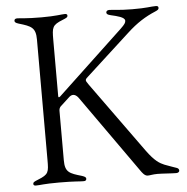

<svg xmlns="http://www.w3.org/2000/svg" viewBox="-52 -784 818 840"><g transform="rotate(-5 356.5 -364.5)"><path d="M563.2 3.6C574.2 3.6 584.5 0 606.5 0C627.1 0 668 3.6 688.9 3.6C696 3.6 702.4 -0.4 702.4 -6.4C702.4 -13.1 697.8 -16.7 693.2 -18.5C682.9 -22.4 662.3 -28.8 639.9 -37.6C619.7 -46.2 598.7 -57.5 563.2 -106.5L340.9 -414.8L332.4 -427.6C328.1 -434.3 328.5 -438.9 334.2 -444.6L339.5 -449.6L532.7 -626.4C576 -666.5 614.3 -690.3 658.4 -708.8C669.7 -713.8 674.4 -716.6 674 -723.7C674.4 -729.4 670.1 -732.2 663.4 -732.2C638.8 -732.2 624.3 -726.9 558.9 -727.3C501.1 -727.6 473.4 -733 458.1 -733C449.9 -733 445 -729 444.6 -723C445 -717.3 446.7 -713.4 463.1 -709.5C491.1 -703.1 523.4 -695.7 524.1 -680.4C524.1 -671.5 519.9 -664.8 501.4 -647L212.4 -375.4L211.6 -374.6C206 -370.4 204.2 -370.4 203.1 -375.7V-623.6C203.1 -679 204.9 -688.9 251.4 -707.4C270.6 -715.2 274.1 -717.3 274.1 -724.4C274.1 -729.8 270.6 -732.2 262.8 -732.2C248.6 -732.2 225.1 -726.6 160.5 -726.6C92.3 -726.6 66.8 -731.5 54 -731.5C45.5 -731.5 41.2 -728 41.2 -721.6C41.2 -716.6 44 -712.4 58.2 -708.1C113.6 -691.8 132.1 -683.9 132.1 -631.4V-103C132.1 -49 131.4 -39.4 83.8 -20.6C64.6 -12.8 61.1 -10.7 61.1 -3.6C61.1 1.8 64.6 4.3 72.4 4.3C93.8 4.3 103 0 174.7 0C242.9 0 266 3.9 281.2 3.6C289.8 3.9 294 0.4 294 -6.4C294 -11 291.2 -15.3 277 -19.9C221.6 -35.9 203.1 -42.6 203.1 -95.2V-313.2C203.5 -321.4 205.6 -326.3 211.3 -332.4L213.1 -333.8L249.3 -367.2L253.2 -370.7C268.5 -382.8 283 -374.6 293.3 -359.4L532 -22C539.4 -11.4 549.7 3.6 563.2 3.6Z"/></g></svg>

Font: Margiela Serif Light
Style: Regular
Weight: 300
Designer: Andreas Faust, Stefan Endress
Version: Version 1.002;FEAKit 1.0